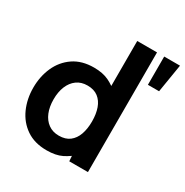

<svg xmlns="http://www.w3.org/2000/svg" viewBox="-173 -891 1004 1042"><g transform="rotate(30 329.0 -370.0)"><path d="M260 10Q184 10 132.2 -25.5Q80.5 -61 54.2 -120Q28 -179 28 -249Q28 -319 54.2 -378Q80.5 -437 132.2 -472.5Q184 -508 260 -508Q315 -508 353 -489.8Q391 -471.5 420 -443L390 -417V-750H514V0H397L391 -85L427 -59Q392 -27 354.5 -8.5Q317 10 260 10ZM278 -92Q319 -92 345 -112Q371 -132 383.5 -167.2Q396 -202.5 396 -249Q396 -295.5 383.5 -330.8Q371 -366 345 -386Q319 -406 278 -406Q239 -406 211.5 -386Q184 -366 169.5 -330.8Q155 -295.5 155 -249Q155 -202.5 169.5 -167.2Q184 -132 211.5 -112Q239 -92 278 -92ZM559 -573V-750H658L629 -573Z"/></g></svg>

Font: Cabin Resolve
Style: Bold-Resolve
Weight: 700
Designer: Pablo Impallari
Foundry: Pablo Impallari. http://www.impallari.com Igino Marini. http://www.ikern.com
Version: Version 3.001